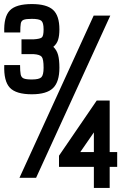

<svg xmlns="http://www.w3.org/2000/svg" viewBox="-20 -877 640 947"><path d="M137 -412Q59 -412 28.5 -444.5Q-2 -477 1 -556H79Q79 -525 82 -510Q85 -495 97 -490Q109 -485 137 -485Q173 -485 184 -496Q195 -507 195 -543Q195 -585 186 -596.5Q177 -608 146 -610H86V-683H146Q179 -685 187 -693Q195 -701 195 -732Q195 -765 184 -774.5Q173 -784 137 -784Q109 -784 97 -779.5Q85 -775 82.5 -761Q80 -747 80 -717H1Q-2 -794 28.5 -825.5Q59 -857 137 -857Q210 -857 241.5 -828.5Q273 -800 273 -732Q273 -701 266.5 -680.5Q260 -660 243 -646Q260 -630 266.5 -606Q273 -582 273 -543Q273 -473 241.5 -442.5Q210 -412 137 -412ZM76 0 442 -800H524L158 0ZM443 50V-54H271V-109L457 -381H521V-127H558V-54H521V50ZM376 -127H443V-224Z"/></svg>

Font: Victor Mono SemiBold
Style: Regular
Weight: 600
Monospace: yes
Designer: Rune Bjørnerås
Version: Version 1.561;gftools[0.9.30]